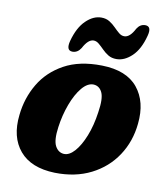

<svg xmlns="http://www.w3.org/2000/svg" viewBox="-78 -733 699 810"><g transform="rotate(10 271.5 -328.0)"><path d="M329.5 -468.5Q434.5 -466.5 482.8 -407.5Q531 -348.5 521 -253.5Q513.5 -176 473.2 -115.2Q433 -54.5 365.8 -20.5Q298.5 13.5 210.5 11.5Q108.5 8.5 59.8 -49.2Q11 -107 22 -203Q29.5 -276 65.5 -337Q101.5 -398 167.2 -434.2Q233 -470.5 329.5 -468.5ZM235 -73.5Q258 -72.5 280.8 -98Q303.5 -123.5 321.5 -168.8Q339.5 -214 347.5 -271.5Q357 -331.5 345.2 -356.8Q333.5 -382 308.5 -383.5Q282.5 -384.5 258.5 -355.8Q234.5 -327 217 -280Q199.5 -233 192.5 -181Q184.5 -124 197.5 -99.5Q210.5 -75 235 -73.5ZM383.5 -506Q363 -506 348.2 -515Q333.5 -524 321.8 -536Q310 -548 299 -557.2Q288 -566.5 276 -566.5Q252.5 -566.5 231.5 -526.5Q217.5 -504.5 196 -504.5Q167 -504.5 178.5 -548Q194.5 -607 225.8 -637.2Q257 -667.5 291.5 -667.5Q312 -667.5 326.8 -658.2Q341.5 -649 353.2 -637Q365 -625 376 -615.8Q387 -606.5 399.5 -606.5Q423.5 -606.5 444 -646.5Q457.5 -668 479 -668Q508 -668 496.5 -625.5Q481 -566 449.5 -536Q418 -506 383.5 -506Z"/></g></svg>

Font: Fraunces 72pt S100
Style: Bold Italic
Weight: 700
Italic angle: -16°
Version: Version 1.000; ttfautohint (v1.8.3)